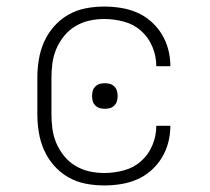

<svg xmlns="http://www.w3.org/2000/svg" viewBox="-20 -558 640 586"><path d="M298 8Q269 8 241 2.5Q213 -3 188.5 -17Q164 -31 145 -52.5Q126 -74 114.5 -100Q103 -126 98.5 -154Q94 -182 94 -210V-320Q94 -348 98.5 -376Q103 -404 114.5 -430Q126 -456 145 -477.5Q164 -499 188.5 -513Q213 -527 241 -532.5Q269 -538 298 -538Q323 -538 348.5 -534Q374 -530 397.5 -520Q421 -510 440.5 -493Q460 -476 473.5 -454Q487 -432 493.5 -407Q500 -382 500 -356H457Q457 -387 445 -415.5Q433 -444 410.5 -464Q388 -484 358 -492Q328 -500 298 -500Q275 -500 252.5 -495Q230 -490 210 -478Q190 -466 175.5 -448Q161 -430 152 -409Q143 -388 140 -365.5Q137 -343 137 -320V-210Q137 -187 140 -164.5Q143 -142 152 -121Q161 -100 175.5 -82Q190 -64 210 -52Q230 -40 252.5 -35Q275 -30 298 -30Q328 -30 358 -38Q388 -46 410.5 -66Q433 -86 445 -114.5Q457 -143 457 -174H500Q500 -148 493.5 -123Q487 -98 473.5 -76Q460 -54 440.5 -37Q421 -20 397.5 -10Q374 0 348.5 4Q323 8 298 8ZM300 -226Q292 -226 284.5 -228Q277 -230 271 -236Q265 -242 263 -249.5Q261 -257 261 -265Q261 -273 263 -280.5Q265 -288 271 -294Q277 -300 284.5 -302Q292 -304 300 -304Q308 -304 315.5 -302Q323 -300 329 -294Q335 -288 337 -280.5Q339 -273 339 -265Q339 -257 337 -249.5Q335 -242 329 -236Q323 -230 315.5 -228Q308 -226 300 -226Z"/></svg>

Font: Iosevka Curly Slab XLtEx
Style: Regular
Weight: 200
Width: 7
Monospace: yes
Designer: Belleve Invis
Foundry: Belleve Invis
Version: Version 11.1.0; ttfautohint (v1.8.3)